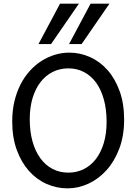

<svg xmlns="http://www.w3.org/2000/svg" viewBox="-20 -1011 753 1043"><path d="M654.3 -361.3Q654.3 -273.4 628.2 -204.1Q602.1 -134.8 558.8 -86.7Q515.6 -38.6 460.4 -13.2Q405.3 12.2 346.7 12.2Q287.6 12.2 233.4 -11.7Q179.2 -35.6 137.7 -82Q96.2 -128.4 71.3 -196Q46.4 -263.7 46.4 -351.6Q46.4 -410.2 58.3 -460.4Q70.3 -510.7 91.6 -552.2Q112.8 -593.8 142.1 -626Q171.4 -658.2 205.8 -680.2Q240.2 -702.1 278.6 -713.6Q316.9 -725.1 356.4 -725.1Q414.6 -725.1 468.5 -701.2Q522.5 -677.2 563.7 -630.9Q605 -584.5 629.6 -516.8Q654.3 -449.2 654.3 -361.3ZM559.1 -349.1Q559.1 -416.5 544.2 -470.5Q529.3 -524.4 502 -562Q474.6 -599.6 436.3 -619.6Q397.9 -639.6 351.6 -639.6Q305.2 -639.6 266.6 -620.4Q228 -601.1 200.2 -565.2Q172.4 -529.3 157 -478.3Q141.6 -427.2 141.6 -363.8Q141.6 -296.9 156.5 -243.2Q171.4 -189.5 199 -151.6Q226.6 -113.8 265.1 -93.5Q303.7 -73.2 351.6 -73.2Q396.5 -73.2 434.6 -92Q472.7 -110.8 500.2 -146.2Q527.8 -181.6 543.5 -232.9Q559.1 -284.2 559.1 -349.1ZM408.7 -991.2 257.3 -771.5H189L306.2 -991.2ZM574.7 -991.2 423.3 -771.5H355L472.2 -991.2Z"/></svg>

Font: Andika Eur
Style: Regular
Weight: 400
Designer: Victor Gaultney, Annie Olsen, Julie Remington, Don Collingsworth, Eric Hays, Becca Hirsbrunner
Foundry: SIL International
Version: Version 5.000